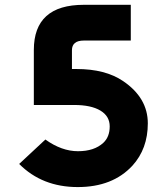

<svg xmlns="http://www.w3.org/2000/svg" viewBox="-20 -757 685 787"><path d="M298.8 9.8Q152.8 9.8 58.6 -85L166 -185.1Q232.9 -137.2 299.6 -137.2Q366.2 -137.2 403.3 -171.4Q429.7 -195.8 429.7 -238.8Q429.7 -280.8 391.6 -303.7Q353.5 -326.7 283.2 -326.7H118.7V-552.2Q118.7 -737.3 323.7 -737.3H516.1V-590.8H323.7Q274.9 -590.8 274.9 -550.8V-474.1H293.9Q411.6 -474.1 484.4 -424.8Q585.9 -356 585.9 -251.5Q585.9 -147 522.5 -77.6Q441.4 9.8 298.8 9.8Z"/></svg>

Font: New Shape
Style: Bold
Weight: 700
Designer: Wojciech Kalinowski "wmk69" (wmk69@o2.pl)
Foundry: Wojciech Kalinowski "wmk69" (wmk69@o2.pl)
Version: Version 2.1.1; 2021-05-14